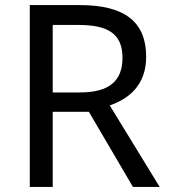

<svg xmlns="http://www.w3.org/2000/svg" viewBox="-20 -734 662 754"><path d="M294 -714H97V0H187V-295H329L502 0H607L411 -320C483 -345 554 -397 554 -511C554 -647 471 -714 294 -714ZM289 -636C406 -636 461 -600 461 -507C461 -417 410 -371 294 -371H187V-636Z"/></svg>

Font: Noto Sans Gujarati UI
Style: Regular
Weight: 400
Designer: Jelle Bosma - Monotype Design Team, Universal Thirst
Foundry: Monotype Imaging Inc.
Version: Version 2.106